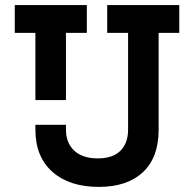

<svg xmlns="http://www.w3.org/2000/svg" viewBox="-20 -720 767 754"><path d="M368 14Q253 14 186 -45Q119 -104 119 -211V-230H239V-211Q239 -159 271.5 -128.5Q304 -98 364 -98Q423 -98 453 -128Q483 -158 483 -211V-591H401V-700H684V-591H603V-211Q603 -101 541 -43.5Q479 14 368 14ZM119 -327V-591H38V-700H321V-591H239V-327Z"/></svg>

Font: Space Grotesk Light SemiBold
Style: Regular
Weight: 600
Version: Version 2.000